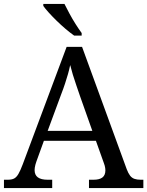

<svg xmlns="http://www.w3.org/2000/svg" viewBox="-20 -951 745 971"><path d="M0 0V-42H19Q39 -42 51 -48Q63 -54 73 -71Q83 -88 95 -120L317 -714H395L621 -95Q629 -74 638 -62.5Q647 -51 660 -46.5Q673 -42 692 -42H705V0H430V-42H453Q483 -42 498 -53.5Q513 -65 513 -90Q513 -96 512 -101.5Q511 -107 509.5 -113.5Q508 -120 505 -127L465 -239H202L164 -134Q161 -126 159 -118Q157 -110 156 -103.5Q155 -97 155 -91Q155 -66 171.5 -54Q188 -42 221 -42H244V0ZM221 -289H447L385 -464Q375 -494 365.5 -521Q356 -548 348.5 -573Q341 -598 335 -622Q330 -598 323.5 -575.5Q317 -553 309 -528.5Q301 -504 289 -473ZM355 -771Q335 -785 312 -804.5Q289 -824 266.5 -846Q244 -868 226 -888Q208 -908 199 -921V-931H306Q317 -909 331.5 -882Q346 -855 362.5 -829Q379 -803 393 -784V-771Z"/></svg>

Font: Noto Serif Thai
Style: Regular
Weight: 400
Designer: Monotype Design Team
Foundry: Monotype Imaging Inc.
Version: Version 2.001